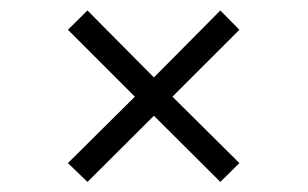

<svg xmlns="http://www.w3.org/2000/svg" viewBox="-20 -432 599 374"><path d="M315.9 -243.7 446.3 -114.3 409.2 -77.6 279.8 -206.5 150.4 -77.6 112.3 -114.3 242.7 -243.7 112.3 -374 150.4 -411.6 279.8 -281.2 409.2 -411.6 446.3 -374Z"/></svg>

Font: Kurinto Seri
Style: Regular
Weight: 400
Designer: Kurinto was developed by Clint Goss from a range of fonts that are compatible with the SIL Open Font License Version 1.1
Foundry: Clinton F. Goss
Version: Version 2.196; July 25, 2020